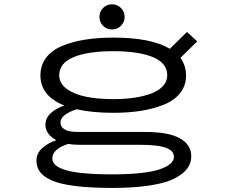

<svg xmlns="http://www.w3.org/2000/svg" viewBox="-20 -692 1090 919"><path d="M456 -611Q456 -636.5 473.5 -654Q491 -671.5 516 -671.5Q541 -671.5 558.8 -654Q576.5 -636.5 576.5 -611Q576.5 -586 558.8 -568.5Q541 -551 516 -551Q491 -551 473.5 -568.5Q456 -586 456 -611ZM522.5 -152Q422 -152 347 -169Q313 -158.5 291.2 -142.2Q269.5 -126 269.5 -107Q269.5 -60.5 352 -60.5H672Q787 -60.5 841.2 -29.8Q895.5 1 895.5 56Q895.5 87.5 877.2 113.2Q859 139 817.8 161Q776.5 183 700.5 195.2Q624.5 207.5 518.5 207.5Q412 207.5 339 198.2Q266 189 226.5 171Q187 153 170.8 130.2Q154.5 107.5 154.5 76.5Q154.5 41 183.2 16Q212 -9 250 -21Q197.5 -49 197.5 -94.5Q197.5 -127 223.2 -150.5Q249 -174 288 -187Q173.5 -232.5 173.5 -331Q173.5 -380 200.8 -415.8Q228 -451.5 277 -472Q326 -492.5 387 -502.2Q448 -512 522.5 -512Q703.5 -512 793 -458.5L875 -539L924 -494L843.5 -415Q870.5 -378.5 870.5 -331Q870.5 -282 842 -246.2Q813.5 -210.5 763 -190.5Q712.5 -170.5 653 -161.2Q593.5 -152 522.5 -152ZM522.5 -217.5Q576.5 -217.5 622.2 -224.2Q668 -231 704 -244.5Q740 -258 760.2 -280.2Q780.5 -302.5 780.5 -331.5Q780.5 -390 712 -418.5Q643.5 -447 522.5 -447Q400.5 -447 332 -418.5Q263.5 -390 263.5 -331.5Q263.5 -293 299.2 -266.8Q335 -240.5 391.8 -229Q448.5 -217.5 522.5 -217.5ZM230.5 66.5Q230.5 84 244.5 97.2Q258.5 110.5 290.5 121Q322.5 131.5 379.8 137Q437 142.5 518.5 142.5Q598 142.5 656.8 135.8Q715.5 129 748.5 117Q781.5 105 797 90.5Q812.5 76 812.5 59Q812.5 45.5 804.8 35.2Q797 25 778.5 17Q760 9 726.8 5Q693.5 1 646 1H355.5Q331 1 307 -3Q274.5 6 252.5 24Q230.5 42 230.5 66.5Z"/></svg>

Font: League Mono Extended Light
Style: Regular
Weight: 300
Width: 9
Designer: Tyler Finck
Foundry: The League of Moveable Type / Tyler Finck
Version: Version 2.210